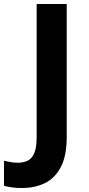

<svg xmlns="http://www.w3.org/2000/svg" viewBox="-94 -734 445 964"><path d="M14.6 210Q-14.4 210 -36.2 206.5Q-58 203 -74 199V73Q-58.2 77 -40.5 80Q-22.7 83 -3 83Q23 83 44.5 73Q66 63 78 35Q90 7 90 -45V-714H241V-46Q241 46 212.5 102.5Q184 159 133.2 184.5Q82.4 210 14.6 210Z"/></svg>

Font: Noto Sans Bassa Vah
Style: Regular
Weight: 400
Designer: Monotype Design Team
Foundry: Monotype Imaging Inc.
Version: Version 2.002